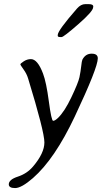

<svg xmlns="http://www.w3.org/2000/svg" viewBox="-20 -725 515 948"><path d="M400.9 -704.6H418Q440.4 -704.6 440.4 -693.4V-691.4L439.9 -689Q439.9 -669.4 366.9 -605.7Q293.9 -542 284.2 -542H277.3Q265.1 -542 265.1 -548.3V-552.2Q265.1 -574.2 360.4 -683.1Q379.4 -704.6 400.9 -704.6ZM118.7 -337.9Q111.8 -360.8 96.2 -382.3Q80.6 -403.8 80.6 -407.5Q80.6 -411.1 97.2 -422.1Q113.8 -433.1 132.8 -433.1Q165.5 -433.1 192.4 -361.8Q208.5 -319.8 221.2 -224.1Q233.9 -128.4 242.4 -128.4Q251 -128.4 265.6 -142.1Q298.3 -172.9 332.5 -244.9Q366.7 -316.9 372.3 -343.8Q377.9 -370.6 380.9 -397.5Q383.8 -424.3 386.7 -430.2Q401.9 -460 432.4 -460Q462.9 -460 462.9 -437Q462.9 -390.6 349.1 -149.4Q250 60.5 142.6 154.3Q85.9 203.6 54.7 203.6Q23.4 203.6 23.4 185.1Q23.4 161.6 68.4 147Q113.3 132.3 143.1 97.2Q199.2 31.2 199.2 -21.7Q199.2 -74.7 118.7 -337.9Z"/></svg>

Font: Averia Libre Light
Style: Italic
Weight: 300
Italic angle: -8.5°
Version: Version 1.002